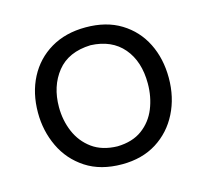

<svg xmlns="http://www.w3.org/2000/svg" viewBox="-84 -630 796 738"><g transform="rotate(-15 313.5 -261.5)"><path d="M315.9 11.2Q230.5 11.2 171.9 -27.1Q113.3 -65.4 83.5 -128.2Q53.7 -190.9 53.7 -263.7Q53.7 -341.8 85.4 -402.8Q117.2 -463.9 176 -498.8Q234.9 -533.7 314.9 -533.7Q397.5 -533.7 455.3 -498Q513.2 -462.4 543.7 -401.4Q574.2 -340.3 574.2 -263.7Q574.2 -186.5 542.7 -124Q511.2 -61.5 453.4 -25.1Q395.5 11.2 315.9 11.2ZM315.9 -60.1Q376 -61.5 414.8 -90.1Q453.6 -118.7 472.2 -164.6Q490.7 -210.4 490.7 -263.7Q490.7 -351.6 445.1 -405.3Q399.4 -459 315.9 -462.4Q227.1 -459.5 182.1 -403.1Q137.2 -346.7 137.2 -263.7Q137.2 -210.9 156.7 -165Q176.3 -119.1 215.8 -90.3Q255.4 -61.5 315.9 -60.1Z"/></g></svg>

Font: Pinar DS4-Regular
Style: Regular
Weight: 400
Designer: Amin Abedi
Version: Version 2.000